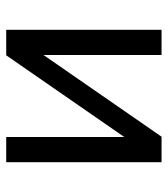

<svg xmlns="http://www.w3.org/2000/svg" viewBox="19 -559 540 618"><g transform="rotate(90 289.0 -250.0)"><path d="M157 -500V-120L420 -500H502V0H421V-380L158 0H76V-500Z"/></g></svg>

Font: NT Somic
Style: Regular
Weight: 400
Designer: Ravid Balaliev — lead type designer, mastering
Michael Voronin — secret advisor, marketing
Ivan Kovalenko — best boy
Foundry: NT Type
Version: Version 0.7